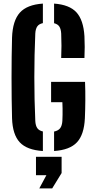

<svg xmlns="http://www.w3.org/2000/svg" viewBox="-20 -828 530 1063"><path d="M217.4 8.1Q129.1 2.6 89.3 -40.2Q49.6 -83 46.7 -173Q45.2 -222.7 44.6 -280.4Q43.9 -338 43.9 -398Q43.9 -458 44.6 -515.1Q45.2 -572.3 46.7 -620.6Q50.1 -713.6 89.8 -757.9Q129.6 -802.2 217.4 -808.1V-700Q195.7 -695.4 186.3 -681.6Q176.8 -667.8 175.4 -642.3Q172.7 -582.9 171.4 -522.2Q170.1 -461.6 170.1 -400.4Q170.1 -339.3 171.4 -278.7Q172.7 -218 175.4 -158.5Q176.8 -132.7 186.3 -118.8Q195.7 -105 217.4 -100.1ZM279.4 8.1V-99.6Q302.8 -104.5 313.2 -118.3Q323.6 -132.2 325.3 -158.5Q326.2 -174 326.4 -192.2Q326.7 -210.4 326.4 -228.6Q326.2 -246.8 325.3 -262.2H262.9V-374.7H450.8Q452.9 -324.2 452.4 -271.6Q452 -219 449.9 -173Q445.7 -82.8 406.2 -40.3Q366.8 2.2 279.4 8.1ZM318.8 -506.8Q320.3 -542.6 320.3 -574.6Q320.3 -606.6 318.8 -642.3Q317.3 -667.4 308.5 -681Q299.7 -694.5 279.4 -699.5V-808.1Q364.2 -802.1 403.1 -759.8Q442 -717.4 447.5 -627.8Q449 -600.2 449 -567.6Q449 -535 447.5 -506.8ZM197.6 215 237 141.8H179.2V40H321.1V130L269 215Z"/></svg>

Font: Big Shoulders Stencil Text SC Thin
Style: Regular
Weight: 100
Designer: Patric King
Foundry: XO Type Co
Version: Version 2.001